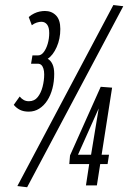

<svg xmlns="http://www.w3.org/2000/svg" viewBox="-20 -755 522 782"><path d="M36 -328 60.2 -361.9Q68.1 -352.2 77.1 -347.5Q86.1 -342.7 97.7 -342.7Q120.3 -342.7 133.8 -359.8Q147.2 -376.9 153.6 -402.2Q160 -427.6 160 -451.7Q160 -465.9 156.8 -475.7Q153.7 -485.5 148.1 -490.5Q142.5 -495.5 133.8 -495.5H106.5L112.2 -529.4H135.2Q148 -529.4 158 -542.6Q168.1 -555.7 174.3 -576.6Q180.5 -597.6 180.5 -620.4Q180.5 -643.8 171.7 -655.1Q163 -666.3 148.5 -666.3Q139.9 -666.3 129.6 -663Q119.4 -659.7 109.6 -652.2L97 -685.6Q107.9 -694.9 119.2 -700.3Q130.5 -705.8 141.6 -708Q152.7 -710.3 163 -710.3Q190.2 -710.3 207.9 -692.4Q225.7 -674.5 225.7 -636.9Q225.7 -596.6 210.8 -563.2Q195.9 -529.7 174.3 -515.6Q186.2 -509.1 193.5 -494Q200.8 -478.8 200.8 -454.2Q200.8 -422.6 193.5 -394.6Q186.1 -366.5 172.4 -345.4Q158.6 -324.2 139.5 -312.3Q120.4 -300.3 97.1 -300.3Q76.1 -300.3 61.6 -307.5Q47.1 -314.6 36 -328ZM90.5 7.6 50.7 2.8 441.7 -734.5 482.1 -729.7ZM262.2 -86.9 265.2 -121.9 390.2 -401.5 436.6 -398 393.9 -124.7H424L418.2 -86.9H388.2L374.6 0H330.1L343.3 -86.9ZM297.6 -124.7H350.9L382 -313.4Z"/></svg>

Font: Georama ExtraCondensed Thin
Style: Italic
Weight: 100
Width: 2
Italic angle: -9°
Designer: Jean-Baptiste Levee
Foundry: Production Type
Version: Version 1.001